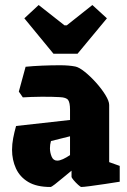

<svg xmlns="http://www.w3.org/2000/svg" viewBox="-20 -733 506 765"><path d="M181 12Q126 12 92.5 -8Q59 -28 43.5 -62Q28 -96 28 -136Q28 -159 32.5 -182.5Q37 -206 44 -231L259 -255V-296Q259 -324 251.5 -334.5Q244 -345 218 -346Q185 -348 143 -347.5Q101 -347 71 -345L55 -368L82 -467Q112 -470 148 -471.5Q184 -473 219 -473Q254 -473 280 -468Q295 -465 317.5 -447Q340 -429 362.5 -404Q385 -379 400 -354.5Q415 -330 415 -315V-87L457 -72V-9Q432 -5 399 0Q366 5 339 8.5Q312 12 304 12Q301 12 291.5 3.5Q282 -5 273.5 -15Q265 -25 265 -29V-53Q249 -40 230.5 -24.5Q212 -9 198.5 1.5Q185 12 181 12ZM179 -142Q179 -126 185.5 -109.5Q192 -93 208 -93Q218 -93 231 -99Q244 -105 259 -115V-190L183 -171Q179 -157 179 -142ZM193 -519 77 -660 134 -713 237 -632H246L348 -713L406 -660L289 -519Z"/></svg>

Font: Grenze Gotisch Black
Style: Regular
Weight: 900
Designer: Renata Polastri
Foundry: Omnibus-Type
Version: Version 1.001